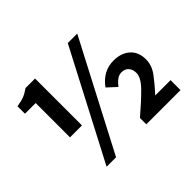

<svg xmlns="http://www.w3.org/2000/svg" viewBox="-141 -861 1091 1091"><g transform="rotate(-45 405.0 -315.5)"><path d="M134 -254V-530H48V-590Q86 -596 108 -605Q130 -614 153 -631H230V-254ZM163 11 504 -642H580L239 11ZM493 0V-51Q568 -115 614 -162Q660 -209 660 -246Q660 -275 644.5 -292Q629 -309 602 -309Q582 -309 564.5 -296Q547 -283 531 -262L477 -312Q532 -388 617 -388Q678 -388 715.5 -355Q753 -322 753 -262Q753 -214 721 -171Q689 -128 645 -80H768V0Z"/></g></svg>

Font: Narnoor
Style: Bold
Weight: 700
Designer: S. Sridhar Murthy
Foundry: SIL International
Version: Version 3.000